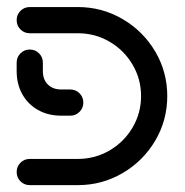

<svg xmlns="http://www.w3.org/2000/svg" viewBox="-20 -539 540 559"><path d="M28.5 -38.1Q28.5 -54.1 39.6 -65.2Q50.7 -76.3 66.7 -76.3H206.7Q256.7 -76.3 298.9 -100.9Q341.1 -125.6 365.9 -167.6Q390.7 -209.6 390.7 -259.3Q390.7 -308.9 365.9 -350.9Q341.1 -393 298.9 -417.6Q256.7 -442.2 206.7 -442.2H66.7Q50.7 -442.2 39.6 -453.3Q28.5 -464.4 28.5 -480.4Q28.5 -496.3 39.6 -507.4Q50.7 -518.5 66.7 -518.5H206.7Q277 -518.5 336.9 -483.5Q396.7 -448.5 431.9 -389.1Q467 -329.6 467 -259.3Q467 -188.9 431.9 -129.4Q396.7 -70 336.9 -35Q277 0 206.7 0H66.7Q50.7 0 39.6 -11.1Q28.5 -22.2 28.5 -38.1ZM28.5 -331.9V-356.7Q28.5 -372.6 39.6 -383.7Q50.7 -394.8 66.7 -394.8Q82.6 -394.8 93.7 -383.7Q104.8 -372.6 104.8 -356.7V-331.9Q104.8 -307.4 119.3 -293Q133.7 -278.5 158.1 -278.5H184.4Q200.4 -278.5 211.5 -267.4Q222.6 -256.3 222.6 -240.4Q222.6 -224.4 211.5 -213.3Q200.4 -202.2 184.4 -202.2H158.1Q120.4 -202.2 90.9 -218.7Q61.5 -235.2 45 -264.6Q28.5 -294.1 28.5 -331.9Z"/></svg>

Font: 26F Galaxy Hebrew
Style: Bold
Weight: 700
Designer: C₂₉H₂₅N₃O₅
Version: Version 1.000